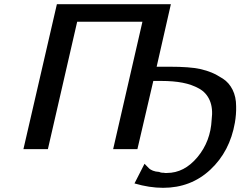

<svg xmlns="http://www.w3.org/2000/svg" viewBox="-20 -713 1153 918"><path d="M92 0 252 -693H797L729 -394H790Q888 -394 937 -383Q968 -376 992 -366Q1016 -356 1045.5 -337Q1075 -318 1092 -284Q1109 -250 1109 -205Q1110 -166 1103 -126Q1079 11 986 98Q893 185 760 185Q694 185 623 164L671 70Q688 88 693.5 93Q699 98 711 103Q723 108 741 109Q745 111 746 111Q748 111 750 112Q751 112 753 112.5Q755 113 756 113H762Q764 114 769 114H778Q861 114 924 38.5Q987 -37 992 -141Q999 -195 983 -232.5Q967 -270 932 -289.5Q897 -309 853 -317.5Q809 -326 751 -326H713L637 0H521L661 -609H349L209 0Z"/></svg>

Font: Coval
Style: Medium Italic
Weight: 500
Foundry: Context Ltd
Version: Version 001.000